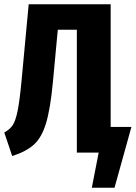

<svg xmlns="http://www.w3.org/2000/svg" viewBox="-22 -713 634 897"><path d="M592 -120 513 164H407L439 0H337V-574H248L225 -328Q213 -203 193 -137Q173 -71 137 -38Q101 -5 35 16L-2 -94Q24 -108 37.5 -128.5Q51 -149 60.5 -196Q70 -243 79 -339L112 -693H495V-120Z"/></svg>

Font: Fira Sans Extra Condensed
Style: Bold
Weight: 700
Width: 1
Designer: Carrois Corporate & Edenspiekermann AG
Foundry: Carrois Corporate GbR & Edenspiekermann AG
Version: Version 4.203